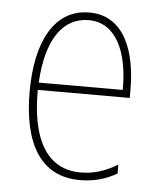

<svg xmlns="http://www.w3.org/2000/svg" viewBox="-45 -576 517 626"><g transform="rotate(5 214.0 -263.5)"><path d="M223 -537C106 -537 51 -423 51 -263C51 -97 108 10 239 10C287 10 325 -2 360 -22V-51C317 -26 282 -15 239 -15C131 -15 76 -106 77 -271H378V-298C378 -424 337 -537 223 -537ZM223 -512C314 -512 354 -417 353 -295H78C86 -440 140 -512 223 -512Z"/></g></svg>

Font: Noto Sans Sinhala Condensed Thin
Style: Regular
Weight: 100
Width: 3
Designer: Jelle Bosma - Monotype Design Team
Foundry: Monotype Imaging Inc.
Version: Version 2.006